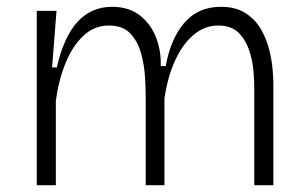

<svg xmlns="http://www.w3.org/2000/svg" viewBox="-20 -544 903 564"><path d="M88 0V-512H146L133 -346H147Q187 -524 309 -524Q360 -524 392.5 -497.5Q425 -471 439.5 -431Q454 -391 452 -350H467Q481 -430 521.5 -477Q562 -524 629 -524Q673 -524 702 -505Q731 -486 747.5 -456.5Q764 -427 771.5 -395.5Q779 -364 781 -338Q783 -312 783 -300V0H727V-284Q727 -305 724.5 -336Q722 -367 711.5 -397.5Q701 -428 680 -448.5Q659 -469 621 -469Q581 -469 548.5 -441.5Q516 -414 494 -365.5Q472 -317 463 -254V0H408V-259Q408 -282 406 -317Q404 -352 394.5 -387Q385 -422 363 -445.5Q341 -469 300 -469Q257 -469 225 -439Q193 -409 172.5 -358.5Q152 -308 144 -248V0Z"/></svg>

Font: Bricolage Grotesque 10pt ExtraLight
Style: Regular
Weight: 200
Designer: Mathieu Triay
Foundry: Atelier Triay
Version: Version 1.000; ttfautohint (v1.8.4.7-5d5b);gftools[0.9.32]